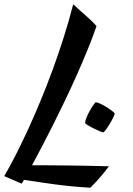

<svg xmlns="http://www.w3.org/2000/svg" viewBox="-94 -792 621 897"><path d="M-74.2 30.8Q-48.8 -12.7 -20.5 -68.1Q7.8 -123.5 37.1 -187.3Q66.4 -251 95.7 -321.8Q125 -392.6 152.3 -467Q179.7 -541.5 204.1 -618.7Q228.5 -695.8 248 -772Q262.2 -758.3 277.6 -744.9Q293 -731.4 307.6 -718.5Q322.3 -705.6 335.2 -693.1Q348.1 -680.7 356.9 -669.9Q338.9 -617.2 314.9 -558.8Q291 -500.5 264.2 -440.2Q237.3 -379.9 208.7 -320.3Q180.2 -260.7 152.6 -206.1Q125 -151.4 100.1 -103.8Q75.2 -56.2 55.7 -20Q85 -20 125 -19.8Q165 -19.5 211.9 -19Q258.8 -18.6 310.5 -17.6Q362.3 -16.6 415 -15.1Q407.2 -4.4 397 8.3Q386.7 21 375.2 34.4Q363.8 47.9 351.8 60.8Q339.8 73.7 328.1 85Q284.2 82.5 243.4 78.6Q202.6 74.7 164.6 69.6Q126.5 64.5 90.1 59.1Q53.7 53.7 18.1 48.3Q12.7 58.1 9.5 62.5Q6.3 66.9 6.8 65.9ZM441.9 -261.2Q441.9 -258.8 438.7 -251.2Q435.5 -243.7 430.4 -233.9Q425.3 -224.1 418.9 -213.6Q412.6 -203.1 406.7 -194.3Q400.9 -185.5 395.8 -179.7Q390.6 -173.8 387.7 -173.8Q383.8 -173.8 370.4 -179.7Q356.9 -185.5 342 -192.9Q327.1 -200.2 315.4 -207.5Q303.7 -214.8 303.7 -217.8Q303.7 -227.1 310.3 -243.2Q316.9 -259.3 325.7 -274.9Q334.5 -290.5 342.8 -302.2Q351.1 -314 354 -314Q358.9 -314 367.4 -310.5Q376 -307.1 385.7 -302Q395.5 -296.9 405.5 -290.5Q415.5 -284.2 423.6 -278.3Q431.6 -272.5 436.8 -267.8Q441.9 -263.2 441.9 -261.2Z"/></svg>

Font: Yesteryear
Style: Regular
Weight: 400
Designer: Astigmatic (AOETI)
Foundry: Astigmatic (AOETI)
Version: Version 1.000